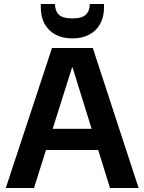

<svg xmlns="http://www.w3.org/2000/svg" viewBox="-20 -940 722 960"><path d="M9 0 240 -700H444L673 0H530L343 -602H340L150 0ZM122 -190 158 -296H514L549 -190ZM342 -748Q293 -748 257.5 -767Q222 -786 203 -820.5Q184 -855 184 -903V-920H255Q255 -886 274 -867Q293 -848 342 -848Q390 -848 409.5 -867Q429 -886 429 -920H500V-902Q500 -855 480.5 -820Q461 -785 425.5 -766.5Q390 -748 342 -748Z"/></svg>

Font: DM Sans 9pt 36pt
Style: Bold
Weight: 700
Version: Version 4.004;gftools[0.9.30]